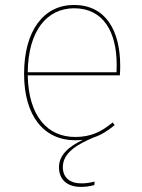

<svg xmlns="http://www.w3.org/2000/svg" viewBox="-20 -548 566 763"><path d="M457.7 -285.9C457.7 -427 399.9 -528.3 273.9 -528.3C153.4 -528.3 75.7 -426 75.7 -254.3C75.7 -86.3 155.3 9.4 278.6 9.4C289.5 9.4 299.8 8.8 309.6 7.7C254.5 33.5 214.4 67.4 214.4 116.4C214.4 164.6 245.6 194.7 301.3 194.7C320.3 194.7 333.6 192.7 354.7 187.6L356 173.6C334.4 178.7 321 180.7 303 180.7C257.7 180.7 229.7 157.6 229.7 116C229.7 58 289.5 24.7 352.1 -1.7C382.8 -11.9 409 -28.7 435.6 -50.9L427.7 -61.4C382.7 -24.3 341.9 -3.7 278.6 -3.7C168.9 -3.7 93.2 -86.2 90.2 -248.6H456.3C457.3 -260.4 457.7 -271.4 457.7 -285.9ZM443.1 -260.9H90.2C92.1 -428 168.2 -515.1 274.7 -515.1C392 -515.1 443.7 -419.4 443.7 -290.6C443.7 -277.1 443.7 -270.9 443.1 -260.9Z"/></svg>

Font: Fira Sans Hair
Style: Regular
Weight: 100
Designer: bBox Type GmbH & Carrois Corporate GbR & Edenspiekermann AG
Foundry: bBox Type GmbH & Carrois Corporate GbR & Edenspiekermann AG
Version: Version 4.300;PS 004.300;hotconv 1.0.88;makeotf.lib2.5.64775